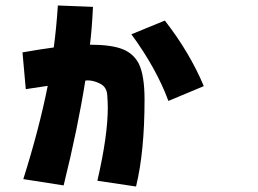

<svg xmlns="http://www.w3.org/2000/svg" viewBox="-20 -612 942 700"><path d="M476 68 335 47Q373 -117 373 -220Q373 -236 371 -265.5Q369 -295 345 -307Q321 -319 299 -319L291 -318Q264 -146 212 64L65 41Q123 -143 154 -299L74 -287L62 -421Q124 -432 176 -439Q185 -504 191 -592L319 -587Q315 -504 308 -449Q384 -449 425 -433.5Q466 -418 486 -380Q507 -337 507 -249Q507 -59 476 68ZM594 -244Q550 -363 459 -487L581 -537Q672 -420 723 -298Z"/></svg>

Font: KN Bobohei
Style: Bold
Weight: 700
Designer: Kingnam Type Foundry
Version: Version 1.710;March 18, 2023